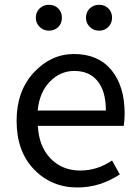

<svg xmlns="http://www.w3.org/2000/svg" viewBox="-20 -787 594 819"><path d="M310.5 12.7Q199.2 12.7 125 -64.5Q50.8 -141.6 50.8 -271.5Q50.8 -398.4 124 -477.5Q197.3 -556.6 295.9 -556.6Q398.4 -556.6 455.1 -488.3Q511.7 -419.9 511.7 -301.8Q511.7 -275.4 507.8 -250H141.6Q145.5 -163.1 195.3 -111.3Q245.1 -59.6 322.3 -59.6Q395.5 -59.6 458 -102.5L491.2 -43Q406.2 12.7 310.5 12.7ZM140.6 -315.4H431.6Q431.6 -397.5 396.5 -440.9Q361.3 -484.4 296.9 -484.4Q237.3 -484.4 192.9 -439Q148.4 -393.6 140.6 -315.4ZM188.5 -656.2Q165 -656.2 148.9 -672.4Q132.8 -688.5 132.8 -710.9Q132.8 -735.4 148.9 -751Q165 -766.6 188.5 -766.6Q212.9 -766.6 228.5 -751Q244.1 -735.4 244.1 -710.9Q244.1 -687.5 228.5 -671.9Q212.9 -656.2 188.5 -656.2ZM403.3 -656.2Q378.9 -656.2 362.8 -672.4Q346.7 -688.5 346.7 -710.9Q346.7 -735.4 362.8 -751Q378.9 -766.6 403.3 -766.6Q426.8 -766.6 442.4 -751Q458 -735.4 458 -710.9Q458 -688.5 442.4 -672.4Q426.8 -656.2 403.3 -656.2Z"/></svg>

Font: Nasu
Style: Regular
Weight: 400
Designer: Ryoko NISHIZUKA (kana &amp; ideographs); Paul D. Hunt (Latin, Greek &amp; Cyrillic); Wenlong ZHANG (bopomofo); Sandoll C
Version: Version 2014.1215